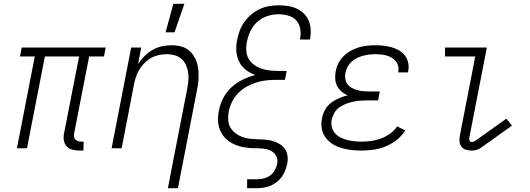

<svg xmlns="http://www.w3.org/2000/svg" viewBox="-20 -780 2790 1010"><path d="M395 12Q377 12 359.5 7Q342 2 330.5 -10.5Q319 -23 316 -41.5Q313 -60 317 -79L396 -483H216L122 0H69L163 -483H85L94 -530H536L527 -483H449L370 -79Q368 -70 369 -61.5Q370 -53 375.5 -47Q381 -41 389 -38Q397 -35 405 -35H420L419 12Z M863 210 965 -314Q969 -336 971 -358Q973 -380 969.5 -400.5Q966 -421 957.5 -439.5Q949 -458 934 -471Q919 -484 898.5 -489.5Q878 -495 856 -495Q836 -495 815.5 -490.5Q795 -486 777 -476.5Q759 -467 743 -451.5Q727 -436 715.5 -418Q704 -400 697 -380.5Q690 -361 686 -342L620 0H567L670 -530H723L706 -441Q719 -464 739 -484Q759 -504 782.5 -517.5Q806 -531 832 -536.5Q858 -542 882 -542Q911 -542 936.5 -534.5Q962 -527 980.5 -509Q999 -491 1009.5 -467Q1020 -443 1023 -416Q1026 -389 1024 -361Q1022 -333 1016 -305L916 210Z M851 -610 892 -760H950L898 -610Z M1280 210V163H1333Q1350 163 1368 158.5Q1386 154 1401 143Q1416 132 1425.5 115Q1435 98 1438 81Q1442 63 1435.5 46.5Q1429 30 1415.5 20Q1402 10 1384.5 5.5Q1367 1 1348.5 0.5Q1330 0 1311.5 -0.5Q1293 -1 1275 -3.5Q1257 -6 1240.5 -10.5Q1224 -15 1208.5 -22.5Q1193 -30 1179.5 -40.5Q1166 -51 1155.5 -64.5Q1145 -78 1138 -94Q1131 -110 1128.5 -127Q1126 -144 1127 -162.5Q1128 -181 1132 -200Q1138 -233 1154.5 -264.5Q1171 -296 1197.5 -320.5Q1224 -345 1256.5 -361Q1289 -377 1323 -385Q1296 -395 1273.5 -412.5Q1251 -430 1238.5 -454.5Q1226 -479 1223.5 -508.5Q1221 -538 1227 -568Q1232 -593 1240.5 -617Q1249 -641 1264.5 -663Q1280 -685 1301 -703Q1322 -721 1345.5 -732Q1369 -743 1394.5 -747.5Q1420 -752 1444 -752Q1469 -752 1493.5 -748.5Q1518 -745 1539 -735.5Q1560 -726 1576.5 -710.5Q1593 -695 1602.5 -674Q1612 -653 1614 -629Q1616 -605 1612 -580L1610 -572H1558L1559 -578Q1564 -605 1559 -630.5Q1554 -656 1537.5 -673.5Q1521 -691 1496 -698Q1471 -705 1445 -705Q1416 -705 1386.5 -695.5Q1357 -686 1333.5 -665Q1310 -644 1297 -616Q1284 -588 1279 -560Q1274 -537 1275.5 -514Q1277 -491 1287 -472.5Q1297 -454 1314 -441Q1331 -428 1351.5 -420.5Q1372 -413 1394.5 -410Q1417 -407 1440 -407H1488L1479 -360H1431Q1405 -360 1379 -357Q1353 -354 1326.5 -345.5Q1300 -337 1275.5 -323Q1251 -309 1231.5 -288.5Q1212 -268 1200 -243Q1188 -218 1183 -192Q1179 -170 1180.5 -148Q1182 -126 1192.5 -108.5Q1203 -91 1219 -79Q1235 -67 1254.5 -59.5Q1274 -52 1296 -50Q1318 -48 1340 -47Q1361 -47 1380.5 -45Q1400 -43 1419 -37Q1438 -31 1454 -20.5Q1470 -10 1480 5.5Q1490 21 1492.5 41Q1495 61 1491 81Q1486 108 1472.5 133.5Q1459 159 1436.5 177Q1414 195 1387 202.5Q1360 210 1333 210Z M1882 12Q1854 12 1827.5 9Q1801 6 1775.5 -1.5Q1750 -9 1728.5 -23Q1707 -37 1692 -57.5Q1677 -78 1672.5 -104.5Q1668 -131 1674 -158Q1678 -181 1690 -202.5Q1702 -224 1721.5 -239Q1741 -254 1763.5 -263.5Q1786 -273 1809 -279Q1791 -286 1776.5 -298.5Q1762 -311 1753.5 -327.5Q1745 -344 1743.5 -364.5Q1742 -385 1746 -405Q1750 -427 1760.5 -447.5Q1771 -468 1787.5 -484.5Q1804 -501 1824.5 -512.5Q1845 -524 1866.5 -530.5Q1888 -537 1910 -539.5Q1932 -542 1953 -542Q1976 -542 1998 -539.5Q2020 -537 2041 -531Q2062 -525 2080.5 -514Q2099 -503 2111 -486.5Q2123 -470 2127.5 -448.5Q2132 -427 2127 -404L2126 -399H2074L2075 -402Q2078 -418 2074.5 -432.5Q2071 -447 2062 -458Q2053 -469 2040.5 -476.5Q2028 -484 2013.5 -488Q1999 -492 1984 -493.5Q1969 -495 1954 -495Q1938 -495 1921.5 -493Q1905 -491 1889 -486.5Q1873 -482 1857.5 -474.5Q1842 -467 1829 -455Q1816 -443 1808 -427.5Q1800 -412 1797 -396Q1794 -380 1796.5 -364.5Q1799 -349 1807.5 -337.5Q1816 -326 1829 -318.5Q1842 -311 1857.5 -306.5Q1873 -302 1888.5 -300.5Q1904 -299 1920 -299H1978L1969 -252H1911Q1893 -252 1874.5 -250.5Q1856 -249 1837.5 -245Q1819 -241 1800.5 -234Q1782 -227 1765.5 -215.5Q1749 -204 1739 -186.5Q1729 -169 1725 -151Q1721 -131 1725.5 -112.5Q1730 -94 1741.5 -80Q1753 -66 1769.5 -57.5Q1786 -49 1804.5 -44Q1823 -39 1842.5 -37Q1862 -35 1882 -35Q1907 -35 1932.5 -38.5Q1958 -42 1983 -51Q2008 -60 2031.5 -76.5Q2055 -93 2069 -115L2112 -94Q2094 -65 2066.5 -43.5Q2039 -22 2008 -9.5Q1977 3 1945 7.5Q1913 12 1882 12Z M2461 12Q2445 12 2430.5 7.5Q2416 3 2407.5 -8.5Q2399 -20 2397.5 -35.5Q2396 -51 2399 -66L2480 -483H2321V-530H2541L2449 -57Q2447 -49 2450 -41Q2453 -33 2461 -33Q2465 -33 2469.5 -34Q2474 -35 2477 -37L2644 -156L2673 -119L2506 0Q2495 7 2483.5 9.5Q2472 12 2461 12Z"/></svg>

Font: Lode Dark Term
Style: Italic
Weight: 400
Italic angle: -11°
Monospace: yes
Designer: Belleve Invis
Foundry: Belleve Invis
Version: Version 29.2.0